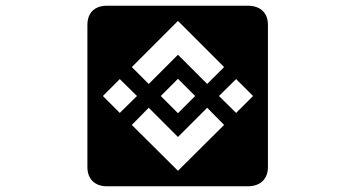

<svg xmlns="http://www.w3.org/2000/svg" viewBox="-20 -724 1240 670"><path d="M458 -389 398 -330 339 -389 398 -448ZM762 -288 601 -128 440 -288 499 -348 601 -246 703 -348ZM541 -389 601 -449 661 -389 601 -329ZM703 -431 601 -533 499 -431 440 -490 601 -651 762 -490ZM863 -389 804 -330 744 -389 804 -448ZM915 -637C915 -679 889 -704 845 -704H353C310 -704 285 -679 285 -637V-141C285 -100 310 -74 353 -74H845C889 -74 915 -100 915 -141Z"/></svg>

Font: CryptoKit_GRILLE 1.4
Style: Regular
Weight: 400
Monospace: yes
Designer: Oceane Juvin
Foundry: http://www.head-geneve.ch
Version: Version 1.004